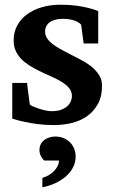

<svg xmlns="http://www.w3.org/2000/svg" viewBox="-20 -520 485 817"><path d="M397.9 -335H335.9L325.2 -415Q315.4 -426.3 294.9 -433.1Q274.4 -439.9 247.1 -439.9Q211.9 -439.9 191.9 -425.5Q171.9 -411.1 171.9 -384.8Q171.9 -370.1 180.2 -357.4Q188.5 -344.7 202.6 -333.5Q216.8 -322.3 234.9 -312.3Q252.9 -302.2 272.9 -292Q297.9 -279.3 323.2 -266.1Q348.6 -252.9 368.7 -236.8Q388.7 -220.7 401.4 -200.9Q414.1 -181.2 414.1 -155.8Q414.1 -108.4 396 -76.4Q377.9 -44.4 349.1 -24.7Q320.3 -4.9 283.7 3.7Q247.1 12.2 210 12.2Q172.9 12.2 140.9 8.1Q108.9 3.9 84.5 -1.5Q56.2 -7.3 32.2 -15.1V-167H95.2Q96.2 -156.7 98.1 -141.1Q100.1 -125.5 102.1 -110.8Q104 -93.8 106.9 -75.2Q107.9 -72.8 118.2 -68.1Q128.4 -63.5 142.6 -58.6Q156.7 -53.7 172.4 -50.3Q188 -46.9 200.2 -46.9Q225.6 -46.9 242.2 -53.7Q258.8 -60.5 268.6 -70.3Q278.3 -80.1 282.2 -91.1Q286.1 -102.1 286.1 -110.8Q286.1 -131.3 273.2 -146.2Q260.3 -161.1 239.7 -173.3Q219.2 -185.5 193.6 -196.5Q168 -207.5 143.1 -220.2Q122.1 -230.5 103 -242.7Q84 -254.9 69.6 -270Q55.2 -285.2 46.6 -304.2Q38.1 -323.2 38.1 -348.1Q38.1 -382.8 53 -410.9Q67.9 -439 94.7 -458.7Q121.6 -478.5 158.2 -489.3Q194.8 -500 238.8 -500Q275.9 -500 305.4 -495.8Q335 -491.7 355.5 -486.3Q379.4 -480.5 397.9 -473.1ZM301.8 146Q301.8 171.4 290.5 192.9Q279.3 214.4 259.8 231.2Q240.2 248 214.6 259.8Q189 271.5 160.2 276.9V236.8Q174.8 232.9 187.5 225.3Q200.2 217.8 210 207.8Q219.7 197.8 225.3 186.3Q231 174.8 231 163.1H168Q158.2 153.8 153.1 142.3Q147.9 130.9 147.9 119.1Q147.9 104.5 153.6 93.5Q159.2 82.5 168.7 75.4Q178.2 68.4 190.4 64.7Q202.6 61 215.8 61Q234.9 61 250.7 67.6Q266.6 74.2 278.1 85.9Q289.6 97.7 295.7 113Q301.8 128.4 301.8 146Z"/></svg>

Font: Charis SIL Phon
Style: Bold
Weight: 700
Foundry: SIL International
Version: Version 5.000